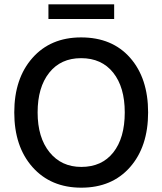

<svg xmlns="http://www.w3.org/2000/svg" viewBox="-20 -860 751 888"><path d="M356 8Q215 8 130.5 -87Q46 -182 46 -340Q46 -497 130 -592Q214 -687 355 -687Q499 -687 582 -592.5Q665 -498 665 -340Q665 -182 581.5 -87Q498 8 356 8ZM356 -88Q451 -88 504 -155Q557 -222 557 -340Q557 -457 503.5 -524Q450 -591 355 -591Q261 -591 207.5 -523.5Q154 -456 154 -340Q154 -224 209 -156Q264 -88 356 -88ZM508 -772H204V-840H508Z"/></svg>

Font: Hind Siliguri Medium
Style: Regular
Weight: 500
Designer: Jyotish Sonowal
Foundry: Indian Type Foundry
Version: Version 1.001;PS 1.0;hotconv 1.0.86;makeotf.lib2.5.63406; tt